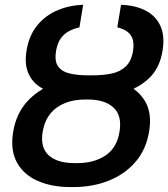

<svg xmlns="http://www.w3.org/2000/svg" viewBox="-20 -757 690 787"><path d="M343.8 -438H355.5Q432.6 -438 489.7 -413.8Q546.9 -389.6 575 -341.3Q603 -293 591.8 -221.7Q580.1 -145.5 536.1 -94.2Q492.2 -43 426 -16.6Q359.9 9.8 280.8 9.8H269.5Q191.9 9.8 134.3 -15.6Q76.7 -41 49.1 -91.6Q21.5 -142.1 34.2 -217.8Q46.4 -290.5 90.1 -339.4Q133.8 -388.2 199.7 -413.1Q265.6 -438 343.8 -438ZM340.8 -349.1H329.1Q259.3 -349.1 212.6 -315.9Q166 -282.7 154.8 -216.3Q144.5 -151.9 179.9 -120.1Q215.3 -88.4 285.6 -88.4H296.9Q366.2 -88.4 413.1 -120.1Q460 -151.9 470.2 -218.8Q480.5 -284.2 444.6 -316.7Q408.7 -349.1 340.8 -349.1ZM341.3 -448.2H359.4Q402.8 -448.2 437.7 -455.6Q472.7 -462.9 495.8 -484.9Q519 -506.8 525.4 -549.8Q531.7 -589.4 516.1 -612.3Q500.5 -635.3 460.9 -645L476.1 -737.3Q533.7 -735.4 575.4 -714.4Q617.2 -693.4 636.7 -652.6Q656.2 -611.8 646.5 -550.3Q635.3 -479 592 -437.3Q548.8 -395.5 484.6 -377.7Q420.4 -359.9 344.7 -359.9H326.2Q269.5 -359.9 222.2 -369.6Q174.8 -379.4 142.1 -401.6Q109.4 -423.8 94.7 -460.4Q80.1 -497.1 88.9 -550.3Q99.1 -611.8 132.3 -652.6Q165.5 -693.4 214.6 -714.4Q263.7 -735.4 320.8 -737.3L305.7 -645Q264.2 -635.7 240.5 -613Q216.8 -590.3 210 -548.8Q202.6 -505.9 218.5 -484.4Q234.4 -462.9 266.6 -455.6Q298.8 -448.2 341.3 -448.2Z"/></svg>

Font: Inter Medium
Style: Italic
Weight: 500
Italic angle: -9.3988°
Designer: Rasmus Andersson
Foundry: rsms
Version: Version 4.001;git-66647c0bb